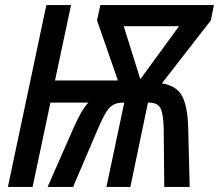

<svg xmlns="http://www.w3.org/2000/svg" viewBox="-20 -734 860 754"><path d="M11 0 162 -714H259L196 -418H443L361 -654L374 -714H820L808 -654L616 -407Q676 -396 696.5 -354.5Q717 -313 719 -232L725 0H625L623 -223Q622 -286 610.5 -308.5Q599 -331 565 -331H561L492 0H398L468 -331H464Q439 -331 423 -321.5Q407 -312 391.5 -284.5Q376 -257 353 -201L267 0H167L269 -232Q286 -270 299 -292.5Q312 -315 327 -331H178L108 0ZM531 -423 683 -631H466Z"/></svg>

Font: Noto Sans Condensed Medium
Style: Italic
Weight: 500
Width: 3
Italic angle: -12°
Designer: Monotype Design Team
Foundry: Monotype Imaging Inc.
Version: Version 2.013; ttfautohint (v1.8.4.7-5d5b)